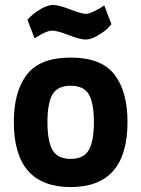

<svg xmlns="http://www.w3.org/2000/svg" viewBox="-20 -745 572 777"><path d="M496 -251Q496 12 266 12Q36 12 36 -251Q36 -375 89 -443.5Q142 -512 266 -512Q390 -512 443 -443.5Q496 -375 496 -251ZM192.5 -138Q213 -102 266 -102Q319 -102 339.5 -138Q360 -174 360 -251Q360 -328 339.5 -363Q319 -398 266 -398Q213 -398 192.5 -363Q172 -328 172 -251Q172 -174 192.5 -138ZM133 -598 120 -590 91 -665Q111 -688 141.5 -706.5Q172 -725 194.5 -725Q217 -725 263.5 -707Q310 -689 328 -689Q346 -689 388 -714L402 -723L431 -647Q425 -640 415 -629.5Q405 -619 377 -602Q349 -585 326.5 -585Q304 -585 258 -603Q212 -621 191 -621Q170 -621 133 -598Z"/></svg>

Font: Titillium-CLs Web
Style: CLs-Bold
Weight: 700
Version: Version 1.002;PS 57.000;hotconv 1.0.70;makeotf.lib2.5.55311